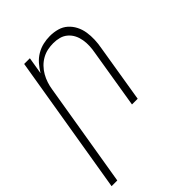

<svg xmlns="http://www.w3.org/2000/svg" viewBox="-237 -632 952 952"><g transform="rotate(-45 238.5 -156.5)"><path d="M-23 215 99 -520H139L124 -430Q137 -452 154 -471.5Q171 -491 193 -504Q215 -517 239 -522.5Q263 -528 287 -528Q314 -528 339 -521Q364 -514 382.5 -497.5Q401 -481 412.5 -458.5Q424 -436 428 -410.5Q432 -385 431 -358Q430 -331 425 -305L375 0H335L386 -311Q390 -332 391 -353.5Q392 -375 388.5 -396Q385 -417 376 -435Q367 -453 351.5 -466.5Q336 -480 316 -485.5Q296 -491 274 -491Q254 -491 234 -487Q214 -483 195 -472.5Q176 -462 160.5 -446Q145 -430 134.5 -411.5Q124 -393 117.5 -373Q111 -353 108 -333L17 215Z"/></g></svg>

Font: Iosevka Term Curly Extralight
Style: Italic
Weight: 200
Italic angle: -9°
Designer: Belleve Invis
Foundry: Belleve Invis
Version: Version 32.3.0